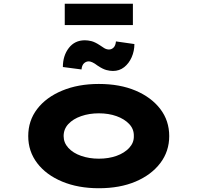

<svg xmlns="http://www.w3.org/2000/svg" viewBox="-20 -990 1049 1020"><path d="M505 10Q395 10 310 -25.5Q225 -61 177.5 -123.5Q130 -186 130 -267Q130 -349 177.5 -411Q225 -473 310 -508.5Q395 -544 505 -544Q617 -544 700.5 -508.5Q784 -473 831.5 -411Q879 -349 879 -267Q879 -186 831.5 -123.5Q784 -61 700.5 -25.5Q617 10 505 10ZM505 -147Q557 -147 599 -162Q641 -177 666.5 -204.5Q692 -232 691 -267Q692 -304 666.5 -331Q641 -358 599 -373Q557 -388 505 -388Q454 -388 411 -373Q368 -358 343 -331Q318 -304 318 -267Q318 -232 343 -204.5Q368 -177 411 -162Q454 -147 505 -147ZM580 -613Q564 -613 545 -618Q526 -623 499 -641Q482 -654 470.5 -659Q459 -664 452 -664Q437 -664 426 -653.5Q415 -643 413 -621L314 -634Q314 -694 345.5 -735Q377 -776 431 -776Q447 -776 465.5 -771.5Q484 -767 510 -750Q521 -742 533.5 -734.5Q546 -727 559 -727Q573 -727 583.5 -737.5Q594 -748 596 -770L694 -756Q694 -719 679.5 -686Q665 -653 639.5 -633Q614 -613 580 -613ZM324 -857V-970H686V-857Z"/></svg>

Font: Lexend Zetta ExtraBold
Style: Regular
Weight: 800
Designer: Bonnie Shaver-Troup, Thomas Jockin
Foundry: Lexend
Version: Version 1.007